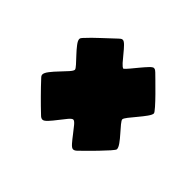

<svg xmlns="http://www.w3.org/2000/svg" viewBox="-90 -568 722 722"><g transform="rotate(-45 270.5 -207.0)"><path d="M65.4 -286.1Q65.4 -293.5 72.8 -300.8Q97.2 -326.7 122.6 -351.8Q147.9 -377 173.8 -400.9Q179.7 -406.7 185.5 -406.7Q194.3 -406.7 208.7 -395.5Q223.1 -384.3 238.3 -369.6Q253.4 -355 266.1 -343.8Q278.8 -332.5 284.7 -332.5Q289.1 -332.5 301 -343.3Q313 -354 327.6 -367.9Q342.3 -381.8 356 -392.3Q369.6 -402.8 377.9 -402.8Q381.3 -402.8 384.5 -400.6Q387.7 -398.4 389.6 -396.5Q414.1 -374 437 -348.9Q460 -323.7 483.4 -299.3Q486.3 -296.4 489 -292.7Q491.7 -289.1 491.7 -284.7Q491.7 -278.3 481 -267.8Q470.2 -257.3 455.6 -245.6Q440.9 -233.9 429.2 -223.4Q417.5 -212.9 416 -206.5Q420.9 -200.2 434.1 -189.2Q447.3 -178.2 462.4 -165.8Q477.5 -153.3 488.5 -142.8Q499.5 -132.3 499.5 -127Q499.5 -122.6 497.1 -118.9Q494.6 -115.2 491.7 -112.3Q486.8 -107.4 470.5 -90.6Q454.1 -73.7 434.3 -54.2Q414.6 -34.7 398.4 -20.5Q382.3 -6.3 378.4 -6.3Q371.1 -6.3 356.7 -16.6Q342.3 -26.9 326.2 -40.5Q310.1 -54.2 296.9 -64.5Q283.7 -74.7 278.8 -74.7Q273.9 -74.7 262 -64.9Q250 -55.2 235.4 -42Q220.7 -28.8 207 -19Q193.4 -9.3 185.1 -9.3Q181.2 -9.3 165.8 -22.9Q150.4 -36.6 131.1 -55.2Q111.8 -73.7 95.9 -90.1Q80.1 -106.4 75.2 -111.3Q67.9 -118.7 67.9 -126Q67.9 -132.8 80.1 -143.6Q92.3 -154.3 107.9 -166Q123.5 -177.7 135.7 -188Q147.9 -198.2 147.9 -204.1Q147.9 -210 135.5 -220.5Q123 -231 106.7 -243.4Q90.3 -255.9 77.9 -267.3Q65.4 -278.8 65.4 -286.1Z"/></g></svg>

Font: Belanosima
Style: Bold
Weight: 700
Designer: The DocRepair Project, Santiago Orozco
Foundry: Google
Version: Version 2.000